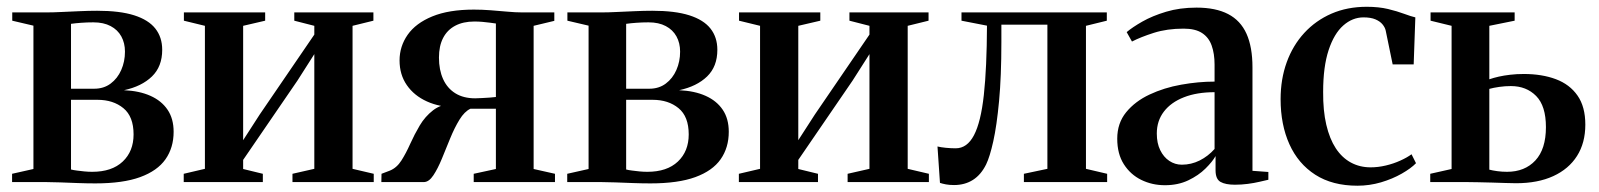

<svg xmlns="http://www.w3.org/2000/svg" viewBox="-20 -550 4830 580"><path d="M268 4Q243 4 215.5 3Q188 2 162.5 1Q137 0 118.5 0H16.5V-25L81 -39.5V-472.5L17 -487.5V-512.5H121Q140.5 -512.5 166.2 -513.8Q192 -515 220 -516.2Q248 -517.5 273.5 -517.5Q342 -517.5 385.2 -503.8Q428.5 -490 449.2 -463.8Q470 -437.5 470 -399.5Q470 -349 439 -319Q408 -289 354.5 -277.5Q401 -275.5 434.5 -260.5Q468 -245.5 486.2 -218.5Q504.5 -191.5 504.5 -152Q504.5 -104 480 -69Q455.5 -34 403.5 -15Q351.5 4 268 4ZM258.5 -31Q318 -31 350.8 -62Q383.5 -93 383.5 -144Q383.5 -198 352.8 -223.2Q322 -248.5 274.5 -248.5H194.5V-38Q202 -36 212.2 -34.8Q222.5 -33.5 234.5 -32.2Q246.5 -31 258.5 -31ZM194.5 -282H264.5Q293.5 -282 314.2 -297.5Q335 -313 346.2 -338.5Q357.5 -364 357.5 -394Q357.5 -420 346.5 -440Q335.5 -460 314.2 -471.2Q293 -482.5 262 -482.5Q243 -482.5 225.8 -481.2Q208.5 -480 194.5 -478Z M535 0V-25L599 -40V-472L535.5 -487.5V-512.5H781V-487.5L714.5 -472V-126.5L764.5 -204L929.5 -445.5V-472L869 -487.5V-512.5H1108V-487.5L1045 -472V-40L1109 -25V0H863.5V-25L929.5 -40V-386.5L878.5 -306.5L714.5 -67V-39.5L774 -25V0Z M1132 0 1132.5 -25 1157.5 -34.5Q1178.5 -43 1192.5 -65Q1206.5 -87 1219.2 -115.5Q1232 -144 1248 -171Q1264 -198 1288.2 -216.8Q1312.5 -235.5 1350 -238L1358 -226Q1308.5 -226 1269.8 -243.5Q1231 -261 1209 -292.8Q1187 -324.5 1187 -367.5Q1187 -410 1211.5 -445Q1236 -480 1286 -500.5Q1336 -521 1411.5 -521Q1436.5 -521 1462.2 -519Q1488 -517 1512.5 -514.8Q1537 -512.5 1557.5 -512.5H1654.5V-487L1592 -472V-39.5L1656.5 -25V0H1411V-25L1478 -39.5V-221.5H1401Q1383 -213 1368 -188.5Q1353 -164 1340 -132.2Q1327 -100.5 1314.8 -70.5Q1302.5 -40.5 1289.2 -20.5Q1276 -0.5 1261 0ZM1415.5 -253Q1424.5 -253 1436.2 -253.8Q1448 -254.5 1459.5 -255.2Q1471 -256 1478 -257V-479Q1470.5 -480 1459.8 -481.5Q1449 -483 1437 -484Q1425 -485 1413 -485Q1379 -485 1355 -472.2Q1331 -459.5 1318.5 -435.2Q1306 -411 1306 -376Q1306 -339 1318.5 -311.2Q1331 -283.5 1355.5 -268.2Q1380 -253 1415.5 -253Z M1945 4Q1920 4 1892.5 3Q1865 2 1839.5 1Q1814 0 1795.5 0H1693.5V-25L1758 -39.5V-472.5L1694 -487.5V-512.5H1798Q1817.5 -512.5 1843.2 -513.8Q1869 -515 1897 -516.2Q1925 -517.5 1950.5 -517.5Q2019 -517.5 2062.2 -503.8Q2105.5 -490 2126.2 -463.8Q2147 -437.5 2147 -399.5Q2147 -349 2116 -319Q2085 -289 2031.5 -277.5Q2078 -275.5 2111.5 -260.5Q2145 -245.5 2163.2 -218.5Q2181.5 -191.5 2181.5 -152Q2181.5 -104 2157 -69Q2132.5 -34 2080.5 -15Q2028.5 4 1945 4ZM1935.5 -31Q1995 -31 2027.8 -62Q2060.5 -93 2060.5 -144Q2060.5 -198 2029.8 -223.2Q1999 -248.5 1951.5 -248.5H1871.5V-38Q1879 -36 1889.2 -34.8Q1899.5 -33.5 1911.5 -32.2Q1923.5 -31 1935.5 -31ZM1871.5 -282H1941.5Q1970.5 -282 1991.2 -297.5Q2012 -313 2023.2 -338.5Q2034.5 -364 2034.5 -394Q2034.5 -420 2023.5 -440Q2012.5 -460 1991.2 -471.2Q1970 -482.5 1939 -482.5Q1920 -482.5 1902.8 -481.2Q1885.5 -480 1871.5 -478Z M2212 0V-25L2276 -40V-472L2212.5 -487.5V-512.5H2458V-487.5L2391.5 -472V-126.5L2441.5 -204L2606.5 -445.5V-472L2546 -487.5V-512.5H2785V-487.5L2722 -472V-40L2786 -25V0H2540.5V-25L2606.5 -40V-386.5L2555.5 -306.5L2391.5 -67V-39.5L2451 -25V0Z M2862 9Q2848 9 2837.5 7Q2827 5 2819.5 2.5L2812 -107.5Q2822 -105 2837.5 -103.5Q2853 -102 2867 -102Q2901.5 -102 2922.2 -141.5Q2943 -181 2952 -263Q2961 -345 2961.5 -472.5L2884.5 -487.5V-512.5H3323.5V-487.5L3260.5 -472V-40L3324.5 -25V0H3073V-25L3144 -40V-475.5H3005V-423Q3005 -319 2998 -244.5Q2991 -170 2980.5 -123Q2970 -76 2959 -53.5Q2943.5 -22 2919 -6.5Q2894.5 9 2862 9Z M3499 9.5Q3460.5 9.5 3427.8 -6.5Q3395 -22.5 3375 -53.8Q3355 -85 3355 -131Q3355 -178 3382 -211Q3409 -244 3452.8 -264.5Q3496.5 -285 3548.2 -294.2Q3600 -303.5 3649 -303.5V-355Q3649 -388 3640.2 -412.5Q3631.5 -437 3611.2 -450.2Q3591 -463.5 3555.5 -463.5Q3505.5 -463.5 3465.5 -450.8Q3425.5 -438 3399.5 -424.5L3383.5 -453Q3400.5 -467.5 3430.8 -484.8Q3461 -502 3502.5 -514.5Q3544 -527 3594.5 -527Q3652.5 -527 3690 -507.5Q3727.5 -488 3745.5 -448Q3763.5 -408 3763.5 -346.5V-34L3811.5 -30.5V-7Q3800.5 -4.5 3784.5 -0.8Q3768.5 3 3749.2 5.5Q3730 8 3710.5 8Q3682 8 3667 -0.5Q3652 -9 3652 -35.5V-78.5Q3642.5 -61.5 3621.5 -40.8Q3600.5 -20 3569.5 -5.2Q3538.5 9.5 3499 9.5ZM3550 -52.5Q3578.5 -52.5 3604 -65.2Q3629.5 -78 3649 -100V-271.5Q3595.5 -271.5 3556.5 -256.2Q3517.5 -241 3496 -213Q3474.5 -185 3474.5 -146.5Q3474.5 -117.5 3484.8 -96.5Q3495 -75.5 3512.2 -64Q3529.5 -52.5 3550 -52.5Z M4080.5 11Q4005 11 3953.2 -22.2Q3901.5 -55.5 3875 -114.5Q3848.5 -173.5 3848.5 -250.5Q3848.5 -311 3867 -362Q3885.5 -413 3920 -450.5Q3954.5 -488 4002.2 -508.8Q4050 -529.5 4108.5 -529.5Q4145 -529.5 4173 -522.8Q4201 -516 4221.8 -508.2Q4242.5 -500.5 4255.5 -497.5L4250.5 -355.5H4187L4166 -457.5Q4164 -467 4156.5 -476.2Q4149 -485.5 4135 -491.5Q4121 -497.5 4099 -497.5Q4065.5 -497.5 4037.8 -473Q4010 -448.5 3993.5 -398.5Q3977 -348.5 3977 -272.5Q3976.5 -216 3986.5 -173.2Q3996.5 -130.5 4015.2 -102Q4034 -73.5 4060.8 -59Q4087.5 -44.5 4120.5 -44.5Q4143 -44.5 4166.2 -50Q4189.5 -55.5 4210 -64.8Q4230.5 -74 4244 -84L4257.5 -57Q4242.5 -41.5 4214.5 -25.5Q4186.5 -9.5 4151.8 0.8Q4117 11 4080.5 11Z M4300.5 0V-25L4365 -39.5V-472L4301.5 -487.5V-512.5H4555.5V-487.5L4479 -472V-310.5Q4492 -315 4507.5 -318.5Q4523 -322 4542 -324.2Q4561 -326.5 4583 -326.5Q4638 -326.5 4680 -310.8Q4722 -295 4745.5 -261.2Q4769 -227.5 4769 -173.5Q4769 -118.5 4744 -79Q4719 -39.5 4672.2 -18Q4625.5 3.5 4559.5 3.5Q4547 3.5 4527.8 2.8Q4508.5 2 4486.8 1.5Q4465 1 4444.8 0.5Q4424.5 0 4410.5 0ZM4532.5 -31Q4586 -31 4618 -65.2Q4650 -99.5 4650 -166Q4650 -230 4620.5 -260Q4591 -290 4544 -290Q4526.5 -290 4509 -287.5Q4491.5 -285 4479 -281.5V-37.5Q4488.5 -35 4502.8 -33Q4517 -31 4532.5 -31Z"/></svg>

Font: Merriweather 120pt SemiBold
Style: Regular
Weight: 600
Version: Version 2.100